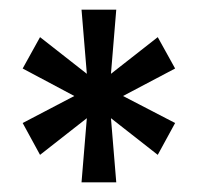

<svg xmlns="http://www.w3.org/2000/svg" viewBox="-20 -707 410 398"><path d="M149 -329 160 -462 63 -386 27 -452 134 -508 27 -565 63 -630 160 -554 149 -687H221L210 -554L307 -630L343 -565L235 -508L343 -452L307 -386L210 -462L221 -329Z"/></svg>

Font: Archivo SemiBold ExtraCondensed
Style: Regular
Weight: 600
Width: 2
Version: Version 2.001